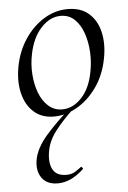

<svg xmlns="http://www.w3.org/2000/svg" viewBox="-50 -437 499 749"><g transform="rotate(-5 199.0 -62.0)"><path d="M154 14Q106.2 14 75.3 -13.8Q44.4 -41.6 33.2 -88.6Q22 -135.6 32.8 -193Q44 -251.6 74.8 -298.1Q105.6 -344.6 149.6 -371.8Q193.6 -399 243.4 -399Q295.4 -399 326.8 -370.7Q358.2 -342.4 368.4 -295.5Q378.6 -248.6 367.4 -193Q355.2 -129.8 321.7 -82.9Q288.2 -36 243.8 -11Q199.4 14 154 14ZM188.8 -11Q230.4 -11 264.7 -47.3Q299 -83.6 310.8 -149Q318 -186 315.9 -225.3Q313.8 -264.6 302 -298.6Q290.2 -332.6 268.2 -353.8Q246.2 -375 213.6 -375Q172 -375 137.2 -337.8Q102.4 -300.6 89.4 -236Q81.4 -197.4 84 -158Q86.6 -118.6 99.1 -85.2Q111.6 -51.8 134.4 -31.4Q157.2 -11 188.8 -11ZM146.6 275Q104.4 275 84.4 247.6Q64.4 220.2 71.4 177.2Q79.6 130.6 122.4 81.8Q165.2 33 219.8 -14L228.8 -7Q188.8 30.4 159.2 68.5Q129.6 106.6 122.8 147.6Q115.2 191.8 129.5 218.3Q143.8 244.8 182 244.8Q202.4 244.8 215.6 236.8Q228.8 228.8 241 219.2Q243 217.2 246.5 221.7Q250 226.2 248 228.2Q220.6 253.2 196 264.1Q171.4 275 146.6 275Z"/></g></svg>

Font: Cormorant Light
Style: Italic
Weight: 300
Italic angle: -10°
Designer: Christian Thalmann (Catharsis Fonts)
Foundry: Catharsis Fonts
Version: Version 4.000